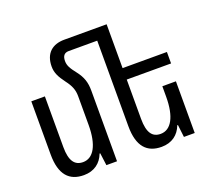

<svg xmlns="http://www.w3.org/2000/svg" viewBox="-128 -926 1216 1103"><g transform="rotate(-20 479.5 -375.0)"><path d="M412 -432C412 -483 400 -518 369 -558C339 -596 328 -616 328 -643C328 -673 340 -690 368 -690H542V-167C542 -42 594 10 682 10C745 10 788 -23 808 -76H812L821 0H887V-316H804V-252C804 -130 766 -62 702 -62C652 -62 625 -96 625 -182V-422H896V-492H625V-760H366C295 -760 245 -722 245 -639C245 -603 259 -573 290 -532C319 -494 330 -466 330 -428V-252C330 -129 291 -62 228 -62C178 -62 150 -96 150 -182V-492H67V-167C67 -42 119 10 207 10C270 10 313 -23 333 -76H337L347 0H412Z"/></g></svg>

Font: Noto Sans Armenian Condensed
Style: Regular
Weight: 400
Width: 3
Designer: Monotype Design Team
Foundry: Monotype Imaging Inc.
Version: Version 2.008